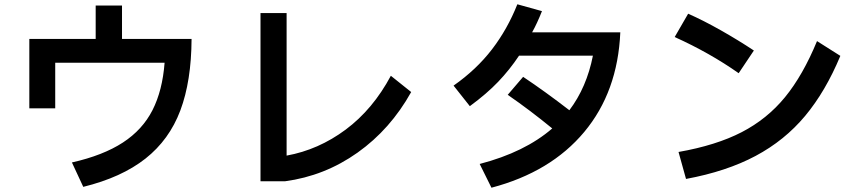

<svg xmlns="http://www.w3.org/2000/svg" viewBox="-20 -833 4040 897"><path d="M550 -651H875Q874 -454 822.5 -317Q771 -180 659.5 -92Q548 -4 369 40L316 -74Q462 -107 554 -167Q646 -227 692.5 -318.5Q739 -410 749 -540H238V-327H117V-651H427V-807H550Z M1197 14V-772H1319V-106Q1468 -133 1595 -227.5Q1722 -322 1806 -479L1901 -403Q1804 -229 1650.5 -120Q1497 -11 1311 14Z M2878 -682Q2866 -404 2709.5 -216.5Q2553 -29 2276 44L2221 -67Q2432 -122 2560 -233Q2455 -319 2352 -390L2424 -474Q2526 -406 2640 -318Q2721 -425 2750 -573H2405Q2361 -507 2307.5 -451Q2254 -395 2175 -337L2099 -433Q2206 -508 2278.5 -602.5Q2351 -697 2397 -813L2512 -781Q2489 -723 2466 -682Z M3431 -491Q3296 -586 3132 -660L3195 -769Q3267 -737 3347.5 -691.5Q3428 -646 3502 -597ZM3150 -123Q3326 -154 3445 -215.5Q3564 -277 3647.5 -379Q3731 -481 3797 -641L3906 -572Q3837 -406 3741.5 -291.5Q3646 -177 3510 -104.5Q3374 -32 3185 3Z"/></svg>

Font: IBM Plex Sans JP SemiBold
Style: Regular
Weight: 600
Designer: Mike Abbink; Paul van der Laan; Pieter van Rosmalen; Wujin Sim; Yejin Wi; Jinhee Kim; Boomi Park; Yona Kim; Kichan Ma
Foundry: Sandoll Inc.
Version: Version 1.001